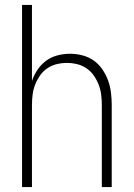

<svg xmlns="http://www.w3.org/2000/svg" viewBox="-20 -755 540 775"><path d="M69 0V-735H109V-428Q117 -452 131.5 -473.5Q146 -495 166.5 -510Q187 -525 212 -531.5Q237 -538 263 -538Q288 -538 313 -531.5Q338 -525 358.5 -510.5Q379 -496 393.5 -474.5Q408 -453 416.5 -429.5Q425 -406 428 -380.5Q431 -355 431 -330V0H391V-330Q391 -351 388.5 -372Q386 -393 378.5 -412.5Q371 -432 359 -449.5Q347 -467 329.5 -479Q312 -491 291.5 -496Q271 -501 250 -501Q229 -501 208.5 -496Q188 -491 170.5 -479Q153 -467 141 -449.5Q129 -432 121.5 -412.5Q114 -393 111.5 -372Q109 -351 109 -330V0Z"/></svg>

Font: iosevka_custom_sans_ss08 XLt
Style: Regular
Weight: 200
Designer: Belleve Invis
Foundry: Belleve Invis
Version: Version 10.3.0; ttfautohint (v1.8.3)